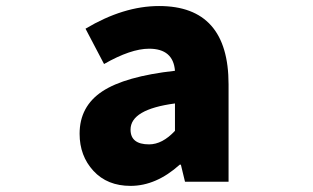

<svg xmlns="http://www.w3.org/2000/svg" viewBox="-20 -603 1040 637"><path d="M413.1 13.7Q335.9 13.7 290 -36.1Q244.1 -85.9 244.1 -159.2Q244.1 -250 319.3 -299.8Q394.5 -349.6 560.5 -368.2Q554.7 -441.4 474.6 -441.4Q414.1 -441.4 325.2 -390.6L263.7 -507.8Q389.6 -583 507.8 -583Q738.3 -583 738.3 -323.2V0H593.8L580.1 -56.6H576.2Q498 13.7 413.1 13.7ZM474.6 -124Q518.6 -124 560.5 -168.9V-259.8Q413.1 -240.2 413.1 -172.9Q413.1 -124 474.6 -124Z"/></svg>

Font: GenEi Gothic M Heavy
Style: Regular
Weight: 800
Designer: o_tamon (Modified); [Source Han Sans]
Ryoko NISHIZUKA  (kana & ideographs); Paul D. Hunt (Latin, Greek & Cyrillic); Wenl
Version: Version 1.1a;Original Version 1.004